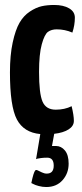

<svg xmlns="http://www.w3.org/2000/svg" viewBox="-20 -530 331 772"><path d="M204 -89Q240 -89 268 -103Q277 -66 277 -44Q277 -23 255.5 -9.5Q234 4 198 8L189 57H205Q226 57 241 75Q256 93 256 128Q256 167 231.5 194.5Q207 222 166 222Q151 222 136 218Q121 214 114 210L106 206Q115 162 122 155Q125 152 131.5 155Q138 158 148 163Q158 168 168 168Q196 168 196 136Q196 104 170 104Q156 104 145 105.5Q134 107 130 108L125 110L142 9Q76 3 48 -49.5Q20 -102 20 -239Q20 -308 31 -359Q42 -410 58.5 -438.5Q75 -467 100 -483.5Q125 -500 147.5 -505Q170 -510 198 -510Q235 -510 258 -496.5Q281 -483 281 -459Q281 -429 271 -399Q241 -412 208 -412Q187 -412 173 -402Q159 -392 148 -352Q137 -312 137 -241Q137 -154 151 -121.5Q165 -89 204 -89Z"/></svg>

Font: Yanone Kaffeesatz Bold
Style: Regular
Weight: 700
Designer: Yanone (Cyrillic: Daniel Pouzeot)
Foundry: Yanone
Version: Version 1.003;PS 001.003;hotconv 1.0.88;makeotf.lib2.5.64775